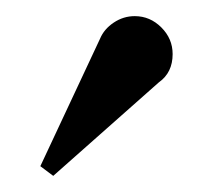

<svg xmlns="http://www.w3.org/2000/svg" viewBox="-20 -789 277 238"><path d="M30 -583 104 -741Q109 -753 121 -761Q133 -769 147 -769Q166 -769 180 -755Q194 -741 194 -722Q194 -699 177 -687L46 -571Z"/></svg>

Font: Prata
Style: Regular
Weight: 400
Designer: Ivan Petrov
Foundry: Cyreal
Version: Version 2.000